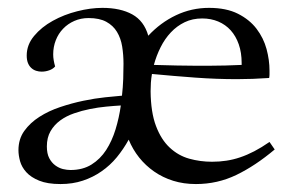

<svg xmlns="http://www.w3.org/2000/svg" viewBox="-20 -458 749 488"><path d="M582 -256.8Q530.3 -256.8 476.8 -260.7Q423.3 -264.6 366.2 -270Q364.3 -258.8 363.5 -247.8Q362.8 -236.8 362.8 -226.1Q363.3 -172.4 376.5 -137.7Q389.6 -103 411.4 -82.8Q433.1 -62.5 460.9 -54.7Q488.8 -46.9 519 -46.9Q538.1 -46.9 555.4 -49.6Q572.8 -52.2 590.3 -58.1Q607.9 -64 626.2 -73.5Q644.5 -83 665 -97.2L678.2 -78.1Q628.9 -36.6 580.8 -13.4Q532.7 9.8 478 9.8Q446.8 9.8 420.2 1.5Q393.6 -6.8 371.8 -22Q350.1 -37.1 333.7 -57.6Q317.4 -78.1 307.1 -103Q293.9 -79.1 276.9 -58.3Q259.8 -37.6 238 -22.5Q216.3 -7.3 190.4 1.2Q164.6 9.8 133.8 9.8Q100.6 9.8 79.6 1.2Q58.6 -7.3 46.9 -20.3Q35.2 -33.2 31 -48.3Q26.9 -63.5 26.9 -76.2Q26.9 -104.5 41.7 -125.2Q56.6 -146 80.3 -161.1Q104 -176.3 133.3 -186Q162.6 -195.8 191.9 -201.9Q221.2 -208 247.3 -210.7Q273.4 -213.4 290 -214.8Q292.5 -236.8 293.2 -257.3Q293.9 -277.8 293.9 -295.9Q293.9 -318.8 290.5 -339.8Q287.1 -360.8 277.3 -377Q267.6 -393.1 250.2 -402.6Q232.9 -412.1 205.1 -412.1Q185.5 -412.1 168.9 -404.8Q152.3 -397.5 140.4 -385Q128.4 -372.6 121.8 -355.7Q115.2 -338.9 115.2 -319.8Q115.2 -312.5 116.5 -304.9Q117.7 -297.4 120.1 -289.1Q114.7 -282.7 105.2 -279.3Q95.7 -275.9 85.9 -275.9Q78.6 -275.9 71.8 -278.1Q64.9 -280.3 59.6 -285.2Q54.2 -290 51 -297.9Q47.9 -305.7 47.9 -316.9Q47.9 -344.2 66.7 -366.7Q85.4 -389.2 114 -405Q142.6 -420.9 176.3 -429.4Q210 -438 240.2 -438Q286.1 -438 316.2 -421.4Q346.2 -404.8 356.9 -367.2Q387.7 -400.4 427.2 -419.2Q466.8 -438 511.2 -438Q555.2 -438 584.7 -423.1Q614.3 -408.2 632.1 -384.8Q649.9 -361.3 657.5 -333.3Q665 -305.2 665 -278.8Q665 -273.4 665 -269Q665 -264.6 664.1 -259.8Q622.1 -256.8 582 -256.8ZM159.2 -25.9Q190.4 -25.9 212.6 -39.8Q234.9 -53.7 249.8 -76.7Q264.6 -99.6 273.7 -129.2Q282.7 -158.7 287.1 -189.9Q270.5 -189 250 -187Q229.5 -185.1 208.7 -180.9Q188 -176.8 168.2 -169.9Q148.4 -163.1 133.1 -151.9Q117.7 -140.6 108.4 -124.5Q99.1 -108.4 99.1 -85.9Q99.1 -67.4 105.2 -55.9Q111.3 -44.4 120.6 -37.6Q129.9 -30.8 140.1 -28.3Q150.4 -25.9 159.2 -25.9ZM494.1 -411.1Q469.2 -411.1 449.5 -401.6Q429.7 -392.1 414.3 -375.7Q398.9 -359.4 388.2 -337.9Q377.4 -316.4 371.1 -293Q405.8 -292 429.7 -291.5Q453.6 -291 470.2 -291H518.1Q535.2 -291 553 -291.5Q570.8 -292 594.2 -293V-297.9Q594.2 -324.2 586.9 -345.2Q579.6 -366.2 566.4 -380.9Q553.2 -395.5 534.7 -403.3Q516.1 -411.1 494.1 -411.1Z"/></svg>

Font: Simonetta
Style: Regular
Weight: 400
Version: Version 1.004